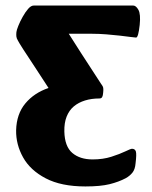

<svg xmlns="http://www.w3.org/2000/svg" viewBox="-20 -659 548 692"><path d="M287.9 13Q200.7 13 144.9 -16.2Q89.1 -45.3 63.2 -91.8Q37.3 -138.2 38.1 -189.4Q39.6 -248.2 71.4 -286.3Q103.1 -324.3 154.9 -341.9Q127.5 -384.5 103.6 -420.5Q79.7 -456.4 64 -480.8Q48.3 -505.3 44.8 -512.3Q39.5 -521 38.9 -528Q38.3 -535 39.1 -543.1Q39.8 -550.3 46 -565.8Q52.1 -581.2 61.7 -598.3Q71.2 -615.4 81.5 -627.2Q91.8 -639 101.6 -639H460.2Q470.2 -639 478.9 -623.5Q487.5 -608 483.5 -569.1Q478.5 -523.6 470.5 -523.6Q467 -523.6 451.2 -525.7Q435.4 -527.9 412.4 -530.5Q389.3 -533.1 363.3 -535.2Q337.3 -537.3 312.6 -537.3H227.9Q239.6 -518 271.6 -468.7Q303.7 -419.4 344.8 -356Q347.6 -352.7 350.6 -346.9Q353.6 -341 351.8 -325Q351.1 -314.4 348.3 -309.3Q345.5 -304.1 338.2 -304.1Q310 -304.1 286.5 -296.9Q262.9 -289.6 246.1 -275.6Q229.3 -261.5 220.2 -238.8Q211.2 -216.1 211.9 -185Q213.2 -131 240.7 -107.7Q268.2 -84.4 313.8 -84.4Q351.2 -84.4 381.5 -94.1Q411.9 -103.9 431.5 -113.3Q451.2 -122.8 455.6 -122.8Q466.6 -122.8 469.7 -113.1Q472.7 -103.5 468.6 -70.5Q466.9 -48.5 457.2 -36.6Q447.6 -24.7 433.1 -16.7Q408.3 -3.5 375.1 4.8Q341.8 13 287.9 13Z"/></svg>

Font: Briem Hand Thin
Style: Regular
Weight: 100
Designer: Gunnlaugur SE Briem, Eben Sorkin
Foundry: Sorkin Type Co.
Version: Version 1.003